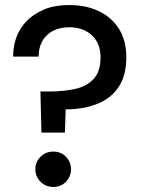

<svg xmlns="http://www.w3.org/2000/svg" viewBox="-20 -732 562 760"><path d="M144 -207 140 -370H179Q232 -370 277.5 -380Q323 -390 350 -419Q378 -448 378 -505Q378 -560 344 -592Q310 -624 255 -624Q198 -624 165.5 -592.5Q133 -561 133 -508H32Q32 -568 59 -614Q86 -660 137 -686Q162 -700 191.5 -706Q221 -712 255 -712Q321 -712 372 -687.5Q423 -663 452 -616Q466 -593 473 -565.5Q480 -538 480 -505Q480 -433 449.5 -387.5Q419 -342 365 -321Q338 -310 306.5 -304.5Q275 -299 240 -299L237 -207ZM191 8Q161 8 140.5 -12.5Q120 -33 120 -62Q120 -91 140.5 -111.5Q161 -132 191 -132Q221 -132 241 -111.5Q261 -91 261 -62Q261 -33 241 -12.5Q221 8 191 8Z"/></svg>

Font: Rethink Sans Medium
Style: Regular
Weight: 500
Designer: The Rethink Sans project authors (Hans Thiessen). DM Sans designed by Colophon Foundry.
Foundry: Rethink Communications LLC
Version: Version 1.001